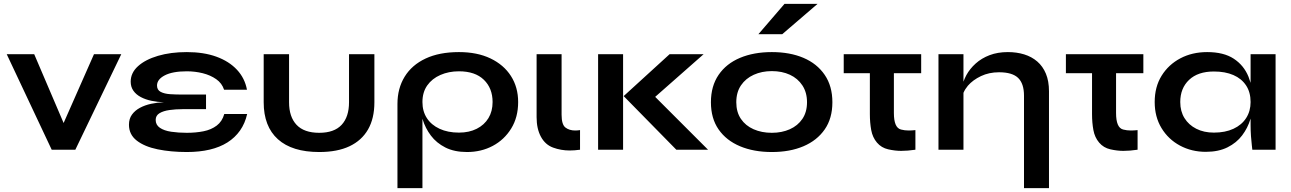

<svg xmlns="http://www.w3.org/2000/svg" viewBox="-20 -779 6715 999"><path d="M249 0 15 -497H158L311 -139L469 -497H611L372 0Z M952 12Q869 12 800.5 -2Q732 -16 691.5 -47.5Q651 -79 651 -130Q651 -161 666.5 -182.5Q682 -204 708 -218Q734 -232 766.5 -239Q799 -246 833 -247Q799 -248 768 -254.5Q737 -261 712.5 -274Q688 -287 674 -307Q660 -327 660 -354Q660 -400 698 -434.5Q736 -469 802 -488.5Q868 -508 952 -508Q1040 -508 1106 -484Q1172 -460 1213 -416Q1254 -372 1265 -312H1146Q1135 -346 1105 -367Q1075 -388 1035 -398Q995 -408 952 -408Q878 -408 837.5 -387Q797 -366 797 -334Q797 -311 816 -301Q835 -291 865 -289Q895 -287 929 -287H1052V-211H929Q894 -211 862 -206.5Q830 -202 810 -190Q790 -178 790 -155Q790 -129 812 -114Q834 -99 871 -93.5Q908 -88 952 -88Q999 -88 1039 -96Q1079 -104 1107.5 -125.5Q1136 -147 1147 -186H1266Q1255 -137 1229 -100Q1203 -63 1163.5 -38Q1124 -13 1071 -0.5Q1018 12 952 12Z M1928 -247Q1928 -163 1895 -105.5Q1862 -48 1798.5 -18Q1735 12 1641 12Q1500 12 1426 -54.5Q1352 -121 1352 -247V-497H1484V-247Q1484 -171 1523 -129.5Q1562 -88 1641 -88Q1719 -88 1757.5 -129.5Q1796 -171 1796 -247V-497H1928Z M2410 12Q2344 12 2297.5 -11.5Q2251 -35 2222 -73.5Q2193 -112 2179 -158L2178 -161V200H2048V-238Q2048 -319 2085.5 -380Q2123 -441 2194.5 -474.5Q2266 -508 2368 -508Q2463 -508 2532 -475Q2601 -442 2638.5 -383.5Q2676 -325 2676 -248Q2676 -169 2640 -110.5Q2604 -52 2544 -20Q2484 12 2410 12ZM2368 -89Q2421 -89 2460.5 -109Q2500 -129 2521.5 -164.5Q2543 -200 2543 -248Q2543 -320 2497.5 -364Q2452 -408 2368 -408Q2315 -408 2271.5 -389Q2228 -370 2203 -334.5Q2178 -299 2178 -248Q2178 -200 2201 -164.5Q2224 -129 2267 -109Q2310 -89 2368 -89Z M2998 0Q2969 4 2944 4Q2899 4 2858 -11Q2817 -26 2794.5 -67.5Q2772 -109 2772 -169V-497H2902V-182Q2902 -131 2922 -115.5Q2942 -100 2973 -100Q2984 -100 2998 -102Z M3092 -497H3222V0H3092ZM3641 -497 3389 -275 3664 0H3499L3225 -279L3464 -497Z M3996 12Q3902 12 3830.5 -18Q3759 -48 3719 -105.5Q3679 -163 3679 -247Q3679 -331 3719 -389.5Q3759 -448 3830.5 -478Q3902 -508 3996 -508Q4090 -508 4160.5 -478Q4231 -448 4271 -389.5Q4311 -331 4311 -247Q4311 -163 4271 -105.5Q4231 -48 4160.5 -18Q4090 12 3996 12ZM3996 -88Q4048 -88 4089.5 -106.5Q4131 -125 4155 -160.5Q4179 -196 4179 -247Q4179 -298 4155 -334.5Q4131 -371 4090 -390Q4049 -409 3996 -409Q3944 -409 3902 -390Q3860 -371 3835.5 -335Q3811 -299 3811 -247Q3811 -196 3835 -160.5Q3859 -125 3901 -106.5Q3943 -88 3996 -88ZM3926 -601 4062 -759H4234L4050 -601Z M4773 -497V-398H4631V-191Q4631 -153 4640 -131.5Q4649 -110 4668 -105Q4687 -100 4708 -100Q4723 -100 4743 -102V0Q4702 6 4669 6Q4637 6 4601.5 -2Q4566 -10 4543 -37Q4520 -64 4513 -102.5Q4506 -141 4506 -185V-398H4370V-497Z M4863 -497H4993V-354Q4999 -371 5008 -388Q5026 -421 5056.5 -448.5Q5087 -476 5129 -492Q5171 -508 5224 -508Q5270 -508 5309 -496Q5348 -484 5377 -459Q5406 -434 5422 -395.5Q5438 -357 5438 -304V200H5308V-281Q5308 -344 5277.5 -373.5Q5247 -403 5178 -403Q5126 -403 5084 -383Q5042 -363 5016 -333Q5001 -315 4993 -296V0H4863Z M5929 -497V-398H5787V-191Q5787 -153 5796 -131.5Q5805 -110 5824 -105Q5843 -100 5864 -100Q5879 -100 5899 -102V0Q5858 6 5825 6Q5793 6 5757.5 -2Q5722 -10 5699 -37Q5676 -64 5669 -102.5Q5662 -141 5662 -185V-398H5526V-497Z M6254 11Q6180 11 6119.5 -21.5Q6059 -54 6023.5 -112.5Q5988 -171 5988 -248Q5988 -327 6024 -385Q6060 -443 6121.5 -475.5Q6183 -508 6261 -508Q6347 -508 6399.5 -473.5Q6452 -439 6476 -380Q6482 -364 6487 -348V-497H6617V0H6496Q6496 -3 6493.5 -22.5Q6491 -42 6489 -70.5Q6487 -99 6487 -128V-162Q6486 -160 6486 -159Q6472 -113 6443 -74.5Q6414 -36 6367 -12.5Q6320 11 6254 11ZM6296 -89Q6355 -89 6398 -109Q6441 -129 6464 -165Q6487 -201 6487 -248Q6487 -299 6463.5 -334.5Q6440 -370 6397.5 -388.5Q6355 -407 6296 -407Q6213 -407 6167 -363.5Q6121 -320 6121 -248Q6121 -200 6143 -164.5Q6165 -129 6204.5 -109Q6244 -89 6296 -89Z"/></svg>

Font: Syne Modified
Style: Bold
Weight: 700
Designer: Lucas Descroix
Foundry: Bonjour Monde
Version: Version 2.200